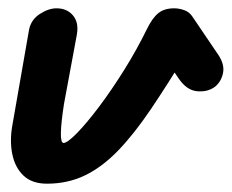

<svg xmlns="http://www.w3.org/2000/svg" viewBox="-20 -437 558 462"><path d="M93 5Q57 5 36.5 -14.5Q16 -34 9.5 -66.5Q3 -99 10 -137L50 -366Q55 -390 76 -403.5Q97 -417 116 -417Q141 -417 155.5 -400Q170 -383 165 -354L134 -187Q127 -142 126.5 -117.5Q126 -93 133 -93Q142 -93 165.5 -117Q189 -141 219 -181Q249 -221 279 -269Q309 -317 333 -366Q346 -393 360.5 -405Q375 -417 399 -417Q411 -417 423.5 -412.5Q436 -408 443 -397L432 -314Q384 -235 343.5 -175Q303 -115 264.5 -75Q226 -35 184.5 -15Q143 5 93 5ZM497 -228Q479 -215 454 -217.5Q429 -220 410 -248L354 -330L443 -397L506 -304Q521 -281 516.5 -260.5Q512 -240 497 -228Z"/></svg>

Font: Edu QLD Beginner
Style: Bold
Weight: 700
Designer: Tina and Corey Anderson
Foundry: Google for Education
Version: Version 1.003